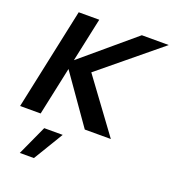

<svg xmlns="http://www.w3.org/2000/svg" viewBox="-171 -829 1118 1243"><g transform="rotate(20 388.0 -207.0)"><path d="M7 0 156 -700H297.5L232.8 -397.7L590.8 -700H776.4L365.6 -362.3L632.1 0H452.6L219.4 -332.1L148.5 0ZM109.1 286.2 202.8 81.4H330.1L206.3 286.2Z"/></g></svg>

Font: Red Hat Display
Style: Italic
Weight: 300
Italic angle: -12°
Designer: Pentagram, MCKL
Foundry: Pentagram, MCKL
Version: Version 1.023